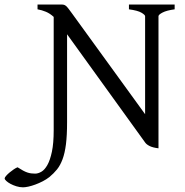

<svg xmlns="http://www.w3.org/2000/svg" viewBox="-140 -635 809 841"><path d="M554.2 14.6Q529.8 11.7 515.9 4.9Q502 -2 496.1 -10.3L153.8 -484.9V-100.1Q153.8 -42 148.9 -3.2Q144 35.6 134 62.5Q124 89.4 109.6 107.2Q95.2 125 76.2 140.6Q63 150.9 46.9 159.2Q30.8 167.5 14.9 173.3Q-1 179.2 -15.4 182.4Q-29.8 185.5 -39.1 185.5Q-53.7 185.5 -68.4 180.9Q-83 176.3 -94.2 170.2Q-105.5 164.1 -112.5 157.5Q-119.6 150.9 -119.6 146.5Q-119.6 142.6 -113.3 135.3Q-106.9 127.9 -98.1 120.6Q-89.4 113.3 -79.6 106.7Q-69.8 100.1 -63 97.7Q-49.3 106.4 -39.1 112.1Q-28.8 117.7 -20 120.6Q-11.2 123.5 -3.2 124.5Q4.9 125.5 14.2 125.5Q26.9 125.5 41.3 117.2Q55.7 108.9 67.6 87.6Q79.6 66.4 87.4 29.3Q95.2 -7.8 95.2 -64.9V-561Q78.6 -576.2 61 -583.5Q43.5 -590.8 24.4 -594.2V-615.2H127.9Q135.3 -615.2 139.9 -614Q144.5 -612.8 149.2 -608.9Q153.8 -605 159.7 -597.4Q165.5 -589.8 174.8 -577.1L495.6 -134.8V-564Q495.6 -569.8 479.7 -579.3Q463.9 -588.9 424.8 -594.2V-615.2H625V-594.2Q589.8 -589.4 572 -580.1Q554.2 -570.8 554.2 -564Z"/></svg>

Font: Noto Serif Devanagari
Style: Regular
Weight: 400
Designer: Monotype Design Team
Foundry: Monotype Imaging Inc.
Version: Version 1.01